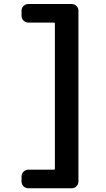

<svg xmlns="http://www.w3.org/2000/svg" viewBox="-20 -790 540 979"><path d="M344.7 -769.5Q359.4 -769.5 369.6 -759.8Q379.9 -750 379.9 -735.4V134.8Q379.9 149.4 370.1 159.7Q360.4 169.9 344.7 169.9H125Q110.4 169.9 100.1 160.2Q89.8 150.4 89.8 134.8V110.4Q89.8 95.7 100.1 85.4Q110.4 75.2 125 75.2H254.9Q259.8 75.2 259.8 70.3V-669.9Q259.8 -674.8 254.9 -674.8H125Q110.4 -674.8 100.1 -685.1Q89.8 -695.3 89.8 -710V-735.4Q89.8 -750 100.1 -759.8Q110.4 -769.5 125 -769.5Z"/></svg>

Font: Rounded-L Mgen+ 1m bold
Style: Bold
Weight: 700
Designer: [Source Han Sans]
Ryoko NISHIZUKA  (kana & ideographs); Paul D. Hunt (Latin, Greek & Cyrillic); Wenlong ZHANG  (bopomofo
Version: Version 1.059.20150602